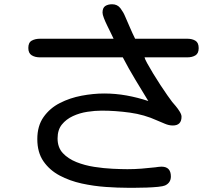

<svg xmlns="http://www.w3.org/2000/svg" viewBox="-20 -847 1040 897"><path d="M576.2 30.3Q530.3 30.3 474.1 26.4Q418 22.5 361.8 10.3Q305.7 -2 258.8 -26.9Q211.9 -51.8 183.1 -93.3Q154.3 -134.8 154.3 -197.3Q154.3 -258.8 183.6 -300.3Q212.9 -341.8 259.8 -365.7Q306.6 -389.6 361.3 -399.9Q416 -410.2 466.8 -410.2Q519.5 -410.2 571.3 -400.9Q623 -391.6 672.9 -375Q642.6 -424.8 611.8 -475.6Q581.1 -526.4 553.7 -579.1H166Q143.6 -579.1 127.9 -588.9Q112.3 -598.6 112.3 -623Q112.3 -648.4 128.4 -657.2Q144.5 -666 166 -666H510.7Q506.8 -674.8 498.5 -691.4Q490.2 -708 481 -727.1Q471.7 -746.1 465.3 -762.7Q459 -779.3 459 -788.1Q459 -810.5 471.7 -818.8Q484.4 -827.1 503.9 -827.1Q528.3 -827.1 542.5 -808.6Q556.6 -790 564.5 -770.5Q576.2 -744.1 587.4 -717.8Q598.6 -691.4 611.3 -666H855.5Q877.9 -666 893.1 -656.7Q908.2 -647.5 908.2 -622.1Q908.2 -597.7 893.1 -588.4Q877.9 -579.1 855.5 -579.1H655.3Q656.2 -572.3 667.5 -551.8Q678.7 -531.2 695.3 -503.9Q711.9 -476.6 729.5 -449.7Q747.1 -422.9 762.2 -401.4Q777.3 -379.9 784.2 -371.1Q790 -364.3 800.8 -351.6Q811.5 -338.9 819.8 -325.2Q828.1 -311.5 828.1 -301.8Q828.1 -260.7 787.1 -260.7Q769.5 -260.7 750 -269Q730.5 -277.3 713.9 -284.2Q654.3 -311.5 586.9 -320.8Q519.5 -330.1 455.1 -330.1Q423.8 -330.1 388.2 -324.7Q352.5 -319.3 320.8 -304.7Q289.1 -290 269 -265.1Q249 -240.2 249 -200.2Q249 -158.2 273.4 -131.8Q297.9 -105.5 336.9 -89.8Q376 -74.2 420.4 -67.4Q464.8 -60.5 505.9 -58.6Q546.9 -56.6 575.2 -56.6Q608.4 -56.6 640.6 -59.1Q672.9 -61.5 706.1 -65.4Q712.9 -66.4 720.2 -67.4Q727.5 -68.4 734.4 -68.4Q778.3 -68.4 778.3 -22.5Q778.3 6.8 751 19.5Q742.2 23.4 718.3 25.9Q694.3 28.3 665 29.3Q635.7 30.3 610.8 30.3Q585.9 30.3 576.2 30.3Z"/></svg>

Font: Kosugi Maru
Style: Regular
Weight: 400
Designer: MOTOYA
Version: Version 4.002